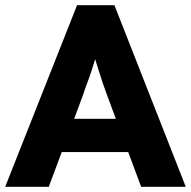

<svg xmlns="http://www.w3.org/2000/svg" viewBox="-21 -720 736 740"><path d="M-1 0 276 -700H420L695 0H523L391 -355Q383 -376 375 -400Q367 -424 359 -449.5Q351 -475 343.5 -499.5Q336 -524 331 -545L361 -546Q355 -521 347.5 -497Q340 -473 332.5 -449.5Q325 -426 316 -402.5Q307 -379 299 -354L167 0ZM131 -134 184 -262H506L558 -134Z"/></svg>

Font: Our Lexend
Style: Bold
Weight: 700
Designer: Bonnie Shaver-Troup, Thomas Jockin
Foundry: Lexend
Version: Version 1.007